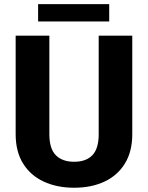

<svg xmlns="http://www.w3.org/2000/svg" viewBox="-20 -880 702 910"><path d="M447.8 -710.9H606.9V-244.1Q606.9 -161.6 572 -105Q537.1 -48.3 475.1 -19.3Q413.1 9.8 331.5 9.8Q250 9.8 187.3 -19.3Q124.5 -48.3 89.4 -105Q54.2 -161.6 54.2 -244.1V-710.9H213.9V-244.1Q213.9 -175.3 244.6 -144.3Q275.4 -113.3 331.5 -113.3Q387.7 -113.3 417.7 -144.3Q447.8 -175.3 447.8 -244.1ZM497.6 -860.4V-778.3H160.6V-860.4Z"/></svg>

Font: Vazirmatn RD FD ExtraBold
Style: Regular
Weight: 800
Designer: Saber Rastikerdar
Foundry: Saber Rastikerdar
Version: Version 33.003